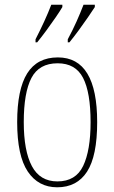

<svg xmlns="http://www.w3.org/2000/svg" viewBox="-20 -786 486 816"><path d="M223 10Q143 10 98 -57Q53 -124 53 -267Q53 -406 95.5 -474Q138 -542 226 -542Q393 -542 393 -267Q393 -123 350 -56.5Q307 10 223 10ZM224 -15Q302 -15 333.5 -81Q365 -147 365 -267Q365 -393 333 -455Q301 -517 225 -517Q146 -517 113.5 -454.5Q81 -392 81 -267Q81 -145 115.5 -80Q150 -15 224 -15ZM268 -619Q289 -658 305.5 -695Q322 -732 335 -766H383V-756Q372 -739 353.5 -712Q335 -685 314 -656.5Q293 -628 275 -606H268ZM131 -619Q151 -658 168 -695Q185 -732 198 -766H245V-756Q235 -739 216.5 -712Q198 -685 177 -656.5Q156 -628 138 -606H131Z"/></svg>

Font: Noto Serif Lao Condensed Thin
Style: Regular
Weight: 100
Width: 3
Designer: Monotype Design Team
Foundry: Monotype Imaging Inc.
Version: Version 2.003; ttfautohint (v1.8.4.7-5d5b)